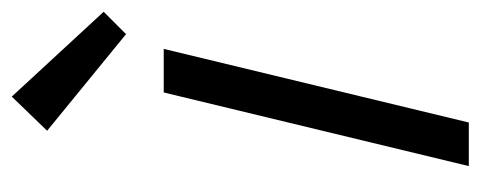

<svg xmlns="http://www.w3.org/2000/svg" viewBox="-265 -551 816 326"><g transform="rotate(-90 143.0 -388.0)"><path d="M24 0 149 -518H223L98 0ZM248 -582 84 -716 142 -776 286 -620Z"/></g></svg>

Font: Ubuntu Sans
Style: Italic
Weight: 400
Italic angle: -13.5°
Designer: Dalton Maag Ltd
Foundry: Dalton Maag Ltd
Version: Version 1.006